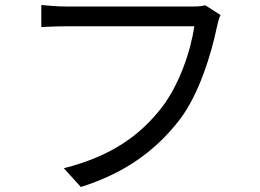

<svg xmlns="http://www.w3.org/2000/svg" viewBox="-20 -725 1040 767"><path d="M800 -704C781 -699 762 -699 747 -699H245C212 -699 173 -702 145 -705V-617C171 -618 205 -620 245 -620H756C743 -524 696 -385 625 -294C541 -187 429 -102 235 -53L303 22C487 -36 606 -129 697 -246C776 -349 824 -510 846 -615C850 -634 854 -651 861 -665Z"/></svg>

Font: Squished Noto Sans CJK JP Regular
Style: Regular
Weight: 400
Designer: Ryoko NISHIZUKA (kana & ideographs); Paul D. Hunt (Latin, Greek & Cyrillic); Wenlong ZHANG (bopomofo); Sandoll Communica
Foundry: Adobe Systems Incorporated
Version: Version 1.004;PS 1.004;hotconv 1.0.82;makeotf.lib2.5.63406